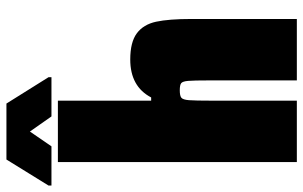

<svg xmlns="http://www.w3.org/2000/svg" viewBox="-227 -750 943 597"><g transform="rotate(-90 244.5 -451.5)"><path d="M39 -743H230V-453H240Q274 -518 358 -518Q412 -518 439.5 -497.5Q467 -477 475.5 -437.5Q484 -398 484 -328V0H293V-271Q293 -321 291.5 -338Q290 -355 284.5 -359.5Q279 -364 262 -364Q245 -364 239 -359Q233 -354 231.5 -335.5Q230 -317 230 -263V0H39ZM-34 -763V-772L47 -903H221L303 -772V-763H181L134 -830L88 -763Z"/></g></svg>

Font: Saira Semi Condensed Black
Style: Regular
Weight: 900
Width: 4
Designer: Hector Gatti with collaboration of the Omnibus-Type team
Foundry: Omnibus-Type
Version: Version 1.001; ttfautohint (v1.8)